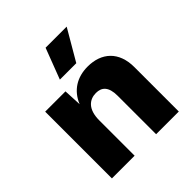

<svg xmlns="http://www.w3.org/2000/svg" viewBox="-198 -877 1017 1017"><g transform="rotate(-45 310.0 -369.0)"><path d="M302 -738 236 -565H359L460 -738ZM61 0H231V-265C231 -348 272 -380 321 -380C363 -380 392 -357 392 -288V0H562V-333C562 -449 492 -510 389 -510C309 -510 248 -472 218 -399L213 -500H61Z"/></g></svg>

Font: Work Sans
Style: Bold
Weight: 700
Designer: Wei Huang
Foundry: Wei Huang
Version: Version 2.012